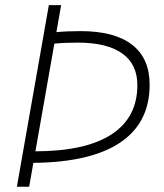

<svg xmlns="http://www.w3.org/2000/svg" viewBox="-20 -713 626 733"><path d="M44.4 0 166.5 -693.4H213.4L195.3 -590.3Q236.3 -594.2 287.6 -594.2Q417.5 -594.2 484.4 -542.2Q551.3 -490.2 551.3 -389.6Q551.3 -244.1 438.7 -168.7Q326.2 -93.3 107.4 -91.3L91.3 0ZM115.2 -135.3Q307.1 -135.7 405.8 -200Q504.4 -264.2 504.4 -388.2Q504.4 -467.8 446.5 -509Q388.7 -550.3 276.4 -550.3Q227.1 -550.3 187.5 -546.4Z"/></svg>

Font: Cascadia Mono NF ExtraLight
Style: Italic
Weight: 200
Italic angle: -10°
Monospace: yes
Designer: Aaron Bell
Foundry: Saja Typeworks
Version: Version 2404.023; ttfautohint (v1.8.4)